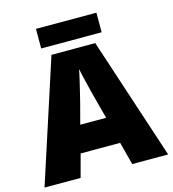

<svg xmlns="http://www.w3.org/2000/svg" viewBox="-126 -985 979 1089"><g transform="rotate(-15 363.0 -441.0)"><path d="M515 0 480 -134H248L212 0H0L233 -717H490L726 0ZM409 -409Q404 -428 395 -463.5Q386 -499 377 -537Q368 -575 363 -599Q359 -575 350.5 -539Q342 -503 333.5 -468Q325 -433 319 -409L288 -292H440ZM541 -882V-767H186V-882Z"/></g></svg>

Font: Noto Sans Gurmukhi UI Black
Style: Regular
Weight: 900
Designer: Jelle Bosma - Monotype Design Team
Foundry: Monotype Imaging Inc.
Version: Version 2.004; ttfautohint (v1.8.4.7-5d5b)